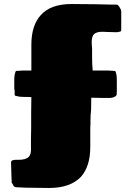

<svg xmlns="http://www.w3.org/2000/svg" viewBox="-20 -716 650 955"><path d="M145 218Q101 218 78 216Q63 216 60 215Q55 215 52 213Q49 211 46 206Q44 199 38 193V183Q38 176 37 162.5Q36 149 36 128Q35 116 35 91Q35 82 48 80Q50 79 58 79H65H71Q109 79 123 64Q130 57 132.5 45Q135 33 134 13V0V-24L135 -79V-155Q135 -208 136 -233Q126 -234 110 -234H98Q75 -234 65 -238Q56 -238 53 -243V-263Q51 -269 51 -281V-300V-320Q51 -347 59 -363L91 -365H133H136V-493Q136 -590 183 -641Q232 -696 336 -696L449 -695Q480 -695 495 -694Q526 -694 543 -693H559Q564 -693 567 -690Q570 -687 573 -683Q574 -680 576.5 -676.5Q579 -673 581 -669Q581 -668 581.5 -666Q582 -664 583 -661V-605V-568Q583 -558 573 -558Q568 -556 563 -556H553H548L512 -557Q504 -558 490 -558Q460 -558 448 -546.5Q436 -535 436 -505Q436 -499 438 -473V-463V-439Q438 -393 441 -365H479H521L553 -363Q561 -349 561 -320V-300V-281V-263Q560 -256 560 -243Q551 -231 530 -229H514H501H481L434 -230Q433 -208 433 -168Q430 -143 430 -118V-96Q429 -89 429 -79V15Q429 111 383 163Q330 219 224 219Z"/></svg>

Font: Sigmar One
Style: Regular
Weight: 400
Designer: Vernon Adams
Foundry: Vernon Adams
Version: Version 2.000